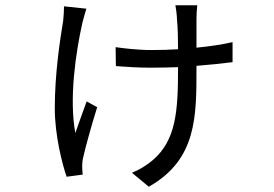

<svg xmlns="http://www.w3.org/2000/svg" viewBox="-20 -619 1040 729"><path d="M308 -586 223 -595C223 -581 222 -561 220 -541C208 -469 188 -339 188 -208C188 -106 216 3 233 52L294 44C293 36 292 21 292 12C292 4 293 -11 296 -22C305 -63 331 -155 349 -212L309 -234C295 -194 277 -147 266 -114C242 -243 267 -418 293 -533C297 -549 303 -571 308 -586ZM419 -440 420 -368C459 -365 506 -362 552 -362C589 -362 624 -363 656 -364V-362C656 -198 649 -87 560 -11C538 8 507 27 481 37L545 90C727 -13 726 -175 726 -362V-369C778 -373 823 -378 863 -383V-459C824 -450 777 -443 726 -438V-546C726 -563 727 -582 729 -599H646C648 -590 652 -559 652 -545C655 -517 656 -473 656 -432C623 -430 589 -429 554 -429C503 -429 445 -436 419 -440Z"/></svg>

Font: ChiuKong Gothic CL
Style: Regular
Weight: 400
Designer: Ryoko NISHIZUKA 西塚涼子 (kana, bopomofo & ideographs); Paul D. Hunt (Latin, Greek & Cyrillic); Sandoll Communications 산돌커뮤니
Foundry: Adobe
Version: Version 1.300